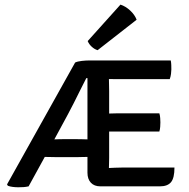

<svg xmlns="http://www.w3.org/2000/svg" viewBox="-20 -807 820 832"><path d="M228 -126Q222 -126 202.5 -126.5Q183 -127 174 -127L104 0.5Q93.5 3 82 3.8Q70.5 4.5 59 4.5Q47 4.5 35.2 3Q23.5 1.5 14 -2L10.5 -8L305.5 -536Q316 -541 334 -543Q352 -545 365 -545H720Q722 -534.5 722.2 -524.5Q722.5 -514.5 722.5 -506Q722.5 -498 721 -486.5Q719.5 -475 715.5 -464H508.5Q498.5 -464 483.2 -464Q468 -464 452 -464.5Q452 -453 452.5 -440.2Q453 -427.5 453 -412.5V-315Q468.5 -315.5 483.5 -315.8Q498.5 -316 508.5 -316H670.5Q673.5 -306.5 674.2 -295.5Q675 -284.5 675 -277Q675 -268.5 674.2 -257.5Q673.5 -246.5 670.5 -237H508.5Q498.5 -237 483.5 -237Q468.5 -237 453 -237V-122.5Q453 -110.5 452.5 -99Q452 -87.5 452 -79Q465 -79.5 478.2 -80.2Q491.5 -81 511 -81H736Q736 -35.5 721 -17.5Q706 0.5 673 0.5H415Q388.5 0.5 373.8 -15.2Q359 -31 359 -58.5V-127Q347.5 -127 331.8 -126.5Q316 -126 311 -126ZM310.5 -204Q315.5 -204 331.5 -203.8Q347.5 -203.5 359 -203V-469L358.5 -468.5H354Q342.5 -446 328.2 -417.5Q314 -389 300 -361Q286 -333 274.5 -312L215.5 -203Q225 -203.5 237.2 -203.8Q249.5 -204 254.5 -204ZM502 -787Q524 -780 544 -761.5Q564 -743 572 -721.5L403 -589.5Q389.5 -593.5 377.5 -604.5Q365.5 -615.5 360 -629Z"/></svg>

Font: Signika Negative SC
Style: Regular
Weight: 400
Designer: Anna Giedryś
Foundry: Anna Giedryś
Version: Version 2.000; ttfautohint (v1.8.3) -l 8 -r 50 -G 200 -x 9 -